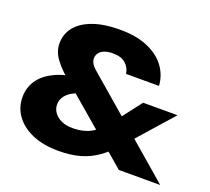

<svg xmlns="http://www.w3.org/2000/svg" viewBox="-131 -931 1215 1112"><g transform="rotate(20 477.0 -375.0)"><path d="M751 -537H548Q543 -574 515.5 -598.5Q488 -623 437 -623Q407 -623 385.5 -615Q364 -607 353 -592Q342 -577 342 -558Q342 -542 351.5 -526Q361 -510 383 -492L954 0H699L227 -404Q184 -441 154.5 -482.5Q125 -524 125 -572Q125 -630 160 -673.5Q195 -717 263 -741.5Q331 -766 429 -766Q529 -766 599.5 -736Q670 -706 708.5 -654Q747 -602 751 -537ZM698 -414H910L671 -144Q621 -87 571 -51.5Q521 -16 463 0Q405 16 331 16Q237 16 169.5 -13.5Q102 -43 66 -93Q30 -143 30 -207Q30 -263 60 -309Q90 -355 154 -386Q218 -417 321 -427L363 -347Q301 -334 267 -304.5Q233 -275 233 -234Q233 -207 249.5 -184.5Q266 -162 294.5 -149Q323 -136 362 -136Q432 -136 478.5 -163Q525 -190 558 -232Z"/></g></svg>

Font: Unbounded
Style: Bold
Weight: 700
Designer: Luke Prowse, Jean-Baptiste Morizot, Fátima Lázaro, Florian Runge
Foundry: NaN
Version: Version 1.700